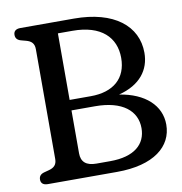

<svg xmlns="http://www.w3.org/2000/svg" viewBox="-79 -774 806 848"><g transform="rotate(-10 324.0 -350.0)"><path d="M446 -335C543 -359.5 588.5 -421 588.5 -497.5C588.5 -618 487.5 -700 308 -700H68C47 -700 37 -690.5 37 -674.5C37 -660 44.5 -650.5 61 -646L83.5 -640C105.5 -634 119 -622.5 119 -596.5V-103.5C119 -77.5 105.5 -66 83.5 -60L61 -54C44.5 -49.5 37 -40 37 -25.5C37 -9.5 47 0 68 0H378C544 0 628.5 -70.5 628.5 -168.5C628.5 -253.5 561.5 -317 446 -335ZM292.5 -648C421 -648 483.5 -585 483.5 -493C483.5 -401.5 424 -349.5 322 -349.5H227V-648ZM294.5 -52C249 -52 227 -71.5 227 -110V-302.5H333C456 -302.5 518 -249 518 -172C518 -100 465.5 -52 356.5 -52Z"/></g></svg>

Font: dr Title
Style: Regular
Weight: 400
Version: Version 1.000;hotconv 1.0.109;makeotfexe 2.5.65596